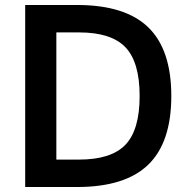

<svg xmlns="http://www.w3.org/2000/svg" viewBox="-20 -750 748 770"><path d="M81 -730H289Q482 -730 574.5 -640.5Q667 -551 667 -365Q667 -179 574.5 -89.5Q482 0 289 0H81ZM297 -110Q426 -110 483 -169.5Q540 -229 540 -365Q540 -501 483 -560.5Q426 -620 297 -620H206V-110Z"/></svg>

Font: Enso SemiBold
Style: Regular
Weight: 600
Designer: Coji Morishita
Foundry: UNDERFOREST DESIGN
Version: Version 1.000